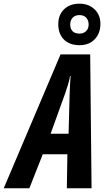

<svg xmlns="http://www.w3.org/2000/svg" viewBox="-82 -1008 572 1028"><path d="M-62 0 242.2 -716.8H400.9L408.2 0H275.9L278.8 -182.1H147L75.2 0ZM189 -292H285.2L291 -508.8Q292 -533.2 293 -555.4Q293.9 -577.6 295.9 -601.1H293Q289.6 -579.1 283 -557.4Q276.4 -535.6 268.1 -511.2ZM343.8 -766.1Q290 -766.1 260 -796.6Q230 -827.1 230 -878.4Q230 -927.7 260.7 -958Q291.5 -988.3 343.8 -988.3Q392.6 -988.3 424.1 -958.3Q455.6 -928.2 455.6 -880.4Q455.6 -830.1 425.5 -798.1Q395.5 -766.1 343.8 -766.1ZM343.8 -828.1Q365.2 -828.1 378.9 -841.3Q392.6 -854.5 392.6 -877Q392.6 -898.9 379.6 -913.1Q366.7 -927.2 344.2 -927.2Q319.8 -927.2 306.9 -913.1Q293.9 -898.9 293.9 -877Q293.9 -854.5 306.2 -841.3Q318.4 -828.1 343.8 -828.1Z"/></svg>

Font: Open Sans Condensed
Style: Italic
Weight: 400
Width: 3
Italic angle: -12°
Designer: Monotype Design Team
Foundry: Monotype Imaging Inc.
Version: Version 3.000